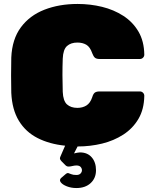

<svg xmlns="http://www.w3.org/2000/svg" viewBox="-20 -730 773 970"><path d="M366 220Q340 220 318 211.5Q296 203 287 191Q278 179 289 169L310 151Q319 143 325 144.5Q331 146 340 150Q349 154 366 154Q380 154 387 146.5Q394 139 394 130Q394 121 387.5 113.5Q381 106 366 106Q357 106 347 108.5Q337 111 328 111.5Q319 112 312 106L291 85Q284 78 283 72Q282 66 289 52L309 6Q230 -2 170 -32.5Q110 -63 75.5 -119.5Q41 -176 37 -261Q36 -302 36 -349Q36 -396 37 -439Q41 -532 85.5 -592Q130 -652 204.5 -681Q279 -710 372 -710Q436 -710 495.5 -695.5Q555 -681 603 -650Q651 -619 679.5 -570.5Q708 -522 709 -454Q709 -445 702.5 -438.5Q696 -432 687 -432H483Q467 -432 459.5 -438.5Q452 -445 446 -461Q435 -493 416 -504Q397 -515 371 -515Q338 -515 318.5 -497.5Q299 -480 297 -434Q294 -352 297 -266Q299 -220 318.5 -202.5Q338 -185 371 -185Q397 -185 416.5 -197Q436 -209 446 -239Q451 -256 459 -262Q467 -268 483 -268H687Q696 -268 702.5 -261.5Q709 -255 709 -246Q708 -178 679.5 -129.5Q651 -81 603 -50Q555 -19 495.5 -4.5Q436 10 372 10L354 45Q360 43 370.5 41.5Q381 40 384 40Q422 40 443.5 65Q465 90 465 130Q465 170 438 195Q411 220 366 220Z"/></svg>

Font: Rubik Light Black
Style: Regular
Weight: 900
Version: Version 2.104